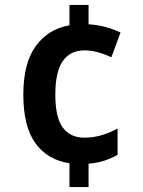

<svg xmlns="http://www.w3.org/2000/svg" viewBox="-20 -744 576 774"><path d="M337 -646Q373 -644 406 -635Q439 -626 466 -613L429 -513Q402 -526 374 -533.5Q346 -541 321 -541Q263 -541 233 -497.5Q203 -454 203 -363Q203 -271 233 -230Q263 -189 320 -189Q356 -189 389.5 -199Q423 -209 454 -226V-120Q430 -106 401 -96.5Q372 -87 337 -84V10H260V-86Q172 -99 123 -166.5Q74 -234 74 -362Q74 -489 124 -558Q174 -627 260 -642V-724H337Z"/></svg>

Font: Noto Sans Bengali SemiCondensed SemiBold
Style: Regular
Weight: 600
Width: 4
Designer: Joana Ranito - Universal Thirst; Jelle Bosma - Monotype Design Team
Foundry: Universal Thirst ehf.
Version: Version 3.000; ttfautohint (v1.8.4.7-5d5b)